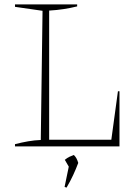

<svg xmlns="http://www.w3.org/2000/svg" viewBox="-20 -664 623 871"><path d="M515 -250H522V0H48V-10Q79 -18 108 -23Q137 -28 165 -29L173 -615L48 -633V-644H330V-635Q302 -628 270 -623Q238 -618 203 -616V-30H485ZM273 184 292 92 274 61Q285 52 294.5 47.5Q304 43 315 39Q322 46 326.5 54Q331 62 335 75Q325 102 312 130Q299 158 282 187Z"/></svg>

Font: Piazzolla SC Thin
Style: Regular
Weight: 100
Designer: Juan Pablo del Peral
Foundry: Huerta Tipografica
Version: Version 1.330